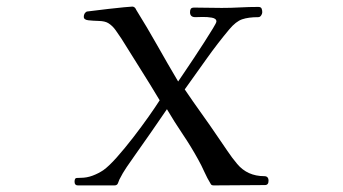

<svg xmlns="http://www.w3.org/2000/svg" viewBox="-20 -562 1040 582"><path d="M794 -14Q794 -1 783 -1Q744 -1 705 -0.5Q666 0 628 0Q621 0 619 -4Q608 -22 599.5 -41Q591 -60 581 -78Q559 -118 534 -155Q509 -192 486 -231Q462 -196 437.5 -160.5Q413 -125 388 -90Q376 -73 364 -55.5Q352 -38 342 -18Q340 -13 337.5 -6.5Q335 0 327 0H216Q206 0 206 -11Q206 -22 212 -22.5Q218 -23 225 -23Q243 -23 260.5 -29.5Q278 -36 293 -46Q310 -58 334 -85Q358 -112 383.5 -145Q409 -178 430.5 -208.5Q452 -239 464 -258Q436 -305 406.5 -351.5Q377 -398 348 -445Q340 -457 330.5 -470.5Q321 -484 308 -492Q298 -498 280 -498.5Q262 -499 248 -500.5Q234 -502 234 -511Q234 -522 243 -527Q244 -527 263.5 -529.5Q283 -532 309 -535Q335 -538 356 -540Q377 -542 381 -542Q387 -542 391 -536L393 -532Q426 -479 457 -424Q488 -369 520 -315Q525 -322 538 -341.5Q551 -361 567.5 -385.5Q584 -410 599.5 -434.5Q615 -459 625.5 -476Q636 -493 636 -497Q636 -506 622 -508.5Q608 -511 592.5 -510.5Q577 -510 572 -510Q556 -510 556 -525Q556 -532 558.5 -535.5Q561 -539 569 -539Q589 -539 610 -538.5Q631 -538 652 -538Q680 -538 707.5 -539.5Q735 -541 763 -541Q771 -541 773 -536Q775 -531 775 -525Q775 -520 771.5 -515Q768 -510 763 -510Q733 -510 714 -503.5Q695 -497 675 -473Q639 -430 606 -383.5Q573 -337 540 -291Q565 -254 590.5 -218.5Q616 -183 641 -146Q655 -126 669 -105Q683 -84 699 -65Q730 -28 781 -28Q794 -28 794 -14Z"/></svg>

Font: Kaisei Opti
Style: Regular
Weight: 400
Designer: Font-Kai, 金井和夫
Foundry: KAZUO KANAI
Version: Version 5.003